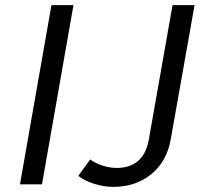

<svg xmlns="http://www.w3.org/2000/svg" viewBox="-20 -720 780 750"><path d="M181 -700H267L144 0H58ZM286 -33 332 -97Q353 -82 381 -73Q409 -64 436 -64Q488 -64 519.5 -91.5Q551 -119 561 -173L654 -700H740L647 -176Q632 -90 571.5 -40Q511 10 422 10Q386 10 348 -2Q310 -14 286 -33Z"/></svg>

Font: Niramit
Style: Italic
Weight: 400
Italic angle: -10°
Version: Version 1.000; ttfautohint (v1.6)